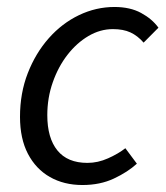

<svg xmlns="http://www.w3.org/2000/svg" viewBox="-20 -518 475 550"><path d="M216.1 12Q163.3 12 123 -10.9Q82.8 -33.8 60 -77.4Q37.3 -120.9 37.3 -183.4Q37.3 -251.3 59.6 -308.5Q81.9 -365.7 119.6 -408.4Q157.3 -451.1 206.2 -474.6Q255.1 -498 307.8 -498Q352.9 -498 384.2 -480.9Q415.6 -463.9 433.9 -438.7L391.4 -395.9Q374.3 -415.6 353.7 -425.1Q333.2 -434.6 303.4 -434.6Q266.9 -434.6 233.3 -414.8Q199.8 -395.1 173.3 -361Q146.8 -326.9 131.2 -282.3Q115.5 -237.8 115.5 -188.1Q115.5 -122.7 144.4 -87.1Q173.3 -51.4 230.4 -51.4Q260.5 -51.4 289.6 -64.5Q318.8 -77.5 339.1 -93.4L372.1 -49.1Q345.7 -25 306.2 -6.5Q266.8 12 216.1 12Z"/></svg>

Font: Source Sans 3
Style: Italic
Weight: 200
Italic angle: -11°
Designer: Paul D. Hunt
Foundry: Adobe
Version: Version 3.046;hotconv 1.0.118;makeotfexe 2.5.65603